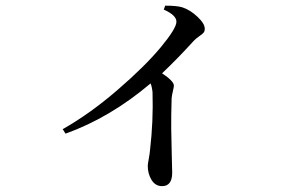

<svg xmlns="http://www.w3.org/2000/svg" viewBox="-20 -590 1040 668"><path d="M549.8 -556.6 554.7 -570.3Q595.7 -570.3 614.3 -564.5Q641.6 -555.7 667 -531.7Q692.4 -507.8 692.4 -490.2Q692.4 -481.4 688.5 -476.6Q684.6 -471.7 673.8 -464.4Q663.1 -457 655.3 -449.2Q596.7 -384.8 543.9 -335Q585 -307.6 585 -292Q585 -287.1 581.5 -272.9Q578.1 -258.8 577.1 -248Q575.2 -183.6 575.7 -142.1Q576.2 -100.6 577.6 -50.8Q579.1 -1 579.1 10.7Q579.1 57.6 543.9 57.6Q520.5 57.6 507.3 36.1Q494.1 14.6 494.1 -12.7Q494.1 -19.5 497.6 -37.6Q501 -55.7 502 -68.4Q513.7 -168 510.7 -268.6Q508.8 -288.1 503.9 -299.8Q363.3 -180.7 208 -125L198.2 -140.6Q293 -194.3 388.7 -276.9Q484.4 -359.4 539.1 -425.3Q593.8 -491.2 593.8 -514.6Q593.8 -537.1 549.8 -556.6Z"/></svg>

Font: GenYoMin TW TTF Medium
Style: Regular
Weight: 500
Version: Version 1.300